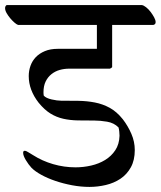

<svg xmlns="http://www.w3.org/2000/svg" viewBox="-49 -707 632 755"><path d="M75 -47Q63 -60 52.5 -77.5Q42 -95 42 -106Q42 -114 48 -114Q54 -114 62 -108.5Q70 -103 81 -97Q117 -74 160 -61.5Q203 -49 248 -49Q279 -49 309.5 -56Q340 -63 364.5 -78Q389 -93 404.5 -116.5Q420 -140 421 -173Q421 -179 420 -189.5Q419 -200 417 -206Q399 -224 372 -228.5Q345 -233 322 -233Q287 -233 257 -233.5Q227 -234 200 -240Q173 -246 149.5 -260.5Q126 -275 103 -303Q64 -353 64 -408Q64 -429 71 -448.5Q78 -468 92 -482.5Q106 -497 127.5 -506Q149 -515 178 -515H332V-609H22Q16 -611 7.5 -618.5Q-1 -626 -9 -635.5Q-17 -645 -23 -655.5Q-29 -666 -29 -675Q-29 -683 -23 -687H509Q516 -686 525.5 -678.5Q535 -671 543 -660.5Q551 -650 557 -639Q563 -628 563 -620Q563 -611 554 -609H392V-443Q389 -439 383 -437H223Q204 -437 186 -432Q168 -427 153.5 -415.5Q139 -404 130.5 -386.5Q122 -369 122 -344Q122 -336 123 -332V-331Q132 -321 154 -316Q176 -311 191 -311Q226 -311 259.5 -310.5Q293 -310 324 -304Q355 -298 382.5 -283Q410 -268 434 -238Q454 -212 467.5 -181Q481 -150 481 -117Q481 -77 465.5 -49Q450 -21 424.5 -4Q399 13 367 20.5Q335 28 303 28Q269 28 234.5 21.5Q200 15 169 4.5Q138 -6 113.5 -19.5Q89 -33 75 -47Z"/></svg>

Font: Asar
Style: Regular
Weight: 400
Designer: Eben Sorkin
Foundry: Eben Sorkin, Pria Ravichandran
Version: Version 1.003; ttfautohint (v1.3) -l 8 -r 50 -G 0 -x 0 -H 45